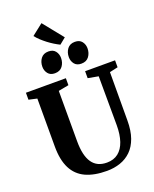

<svg xmlns="http://www.w3.org/2000/svg" viewBox="-208 -1303 1145 1425"><g transform="rotate(-20 364.0 -590.5)"><path d="M384 8Q283.5 8 216 -23.2Q148.5 -54.5 114.5 -121.5Q80.5 -188.5 80.5 -294.5V-673.5L15.5 -688V-743H331V-688L249.5 -672.5V-275.5Q249.5 -218 259.2 -175.5Q269 -133 288.5 -105Q308 -77 337 -63.5Q366 -50 404.5 -50Q458.5 -50 494.5 -78.5Q530.5 -107 548.5 -160Q566.5 -213 566.5 -286L565 -673L483 -688V-743H719.5V-688L654 -673.5L653 -292.5Q653 -211.5 632.5 -154.2Q612 -97 575.2 -61.2Q538.5 -25.5 489.5 -8.8Q440.5 8 384 8ZM267.5 -805Q232.5 -805 214.2 -828Q196 -851 196 -882Q196 -920 216.5 -947Q237 -974 276 -974H277Q313 -974 331 -951Q349 -928 349 -897Q349 -860 328.8 -832.5Q308.5 -805 268.5 -805ZM476.5 -805Q441 -805 423 -828Q405 -851 405 -882Q405 -920 425.5 -947Q446 -974 485 -974H486Q522 -974 540 -951Q558 -928 558 -897Q558 -860 537.8 -832.5Q517.5 -805 477.5 -805ZM377.5 -991Q357 -1001 334.2 -1015Q311.5 -1029 289.2 -1046Q267 -1063 247 -1081.5Q227 -1100 212 -1119.5L300.5 -1189L427.5 -1031L378.5 -991Z"/></g></svg>

Font: Merriweather 48pt ExtraBold
Style: Regular
Weight: 800
Version: Version 2.100